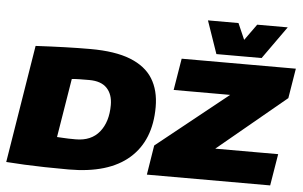

<svg xmlns="http://www.w3.org/2000/svg" viewBox="-60 -1032 1790 1134"><g transform="rotate(5 835.0 -464.5)"><path d="M385 10Q306 10 242.5 8.5Q179 7 123.5 4.5Q68 2 14 -2L127 -700Q222 -705 301.5 -707.5Q381 -710 451 -710Q598 -710 689 -674Q780 -638 822.5 -569.5Q865 -501 865 -402Q865 -204 743 -97Q621 10 385 10ZM411 -171Q503 -171 551.5 -231Q600 -291 600 -391Q600 -454 565.5 -490.5Q531 -527 460 -527Q424 -527 400 -526.5Q376 -526 357 -524L300 -175Q321 -174 336 -173Q351 -172 368.5 -171.5Q386 -171 411 -171ZM848 0 876 -175 1297 -512H962L993 -700H1670L1641 -523L1237 -188H1610L1579 0ZM1601 -939 1463 -745H1195L1128 -939H1309L1351 -843L1420 -939Z"/></g></svg>

Font: Georama Expanded Black
Style: Italic
Weight: 900
Width: 7
Italic angle: -9°
Designer: Jean-Baptiste Levee
Foundry: Production Type
Version: Version 1.000